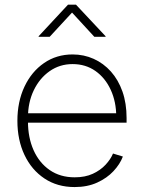

<svg xmlns="http://www.w3.org/2000/svg" viewBox="-20 -776 603 808"><path d="M293.9 11.2Q221.2 11.2 167 -24.9Q112.8 -61 83 -124Q53.2 -187 53.2 -267.6Q53.2 -348.1 83 -411.4Q112.8 -474.6 165.3 -510.7Q217.8 -546.9 285.6 -546.9Q333 -546.9 374.3 -528.3Q415.5 -509.8 446.8 -474.9Q478 -439.9 495.4 -390.6Q512.7 -341.3 512.7 -279.3V-259.8H80.1V-299.3H488.8L469.2 -284.7Q469.2 -347.7 446 -397.9Q422.9 -448.2 381.6 -477.3Q340.3 -506.3 285.6 -506.3Q231.4 -506.3 189 -476.6Q146.5 -446.8 122.1 -396Q97.7 -345.2 97.7 -281.7V-264.6Q97.7 -197.3 121.3 -144Q145 -90.8 189.2 -60.3Q233.4 -29.8 294.4 -29.8Q338.4 -29.8 370.6 -44.7Q402.8 -59.6 424.3 -82.8Q445.8 -106 455.6 -129.9L497.1 -117.2Q484.9 -85 457.5 -55.7Q430.2 -26.4 388.9 -7.6Q347.7 11.2 293.9 11.2ZM189 -621.1H142.6V-623.5L266.1 -756.3H299.8L424.3 -623.5V-621.1H377L283.2 -723.1Z"/></svg>

Font: Inter 18pt ExtraLight
Style: Regular
Weight: 250
Designer: Rasmus Andersson
Foundry: rsms
Version: Version 4.001;git-66647c0bb